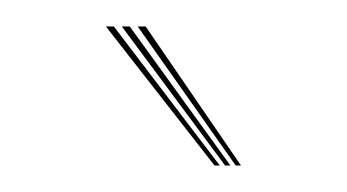

<svg xmlns="http://www.w3.org/2000/svg" viewBox="-20 -770 262 145"><path d="M142 -645 60 -750H66L146 -645ZM150 -645 72 -750H78L154 -645ZM158 -645 84 -750H90L162 -645Z"/></svg>

Font: Big Shoulders Inline Thin
Style: Regular
Weight: 100
Designer: Patric King
Foundry: XO Type Co
Version: Version 2.002